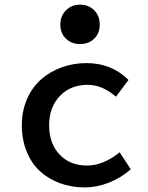

<svg xmlns="http://www.w3.org/2000/svg" viewBox="-20 -795 640 828"><path d="M325.2 -605Q288.6 -605 264.4 -628.2Q240.2 -651.4 240.2 -689Q240.2 -726.6 264.6 -750.7Q289.1 -774.9 325.2 -774.9Q362.3 -774.9 386.2 -750.7Q410.2 -726.6 410.2 -689Q410.2 -651.4 386.2 -628.2Q362.3 -605 325.2 -605ZM345.2 13.2Q287.6 13.2 238 -5.1Q188.5 -23.4 152.1 -56.9Q115.7 -90.3 95 -141.4Q74.2 -192.4 74.2 -254.9Q74.2 -316.9 96.7 -368.2Q119.1 -419.4 157.5 -452.9Q195.8 -486.3 246.1 -504.6Q296.4 -522.9 353 -522.9Q461.4 -522.9 534.2 -450.2L480 -377.9Q421.4 -429.2 357.9 -429.2Q284.2 -429.2 238 -380.9Q191.9 -332.5 191.9 -254.9Q191.9 -176.3 236.8 -128.7Q281.7 -81.1 355 -81.1Q425.3 -81.1 496.1 -138.2L543.9 -64.9Q501 -27.3 449.2 -7.1Q397.5 13.2 345.2 13.2Z"/></svg>

Font: Office Code Pro Medium
Style: Regular
Weight: 500
Designer: Nathan Rutzky & Paul D. Hunt
Foundry: Adobe Systems Incorporated
Version: Version 1.004;PS 001.004;hotconv 1.0.70;makeotf.lib2.5.58329